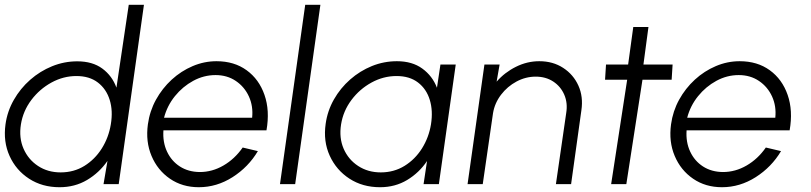

<svg xmlns="http://www.w3.org/2000/svg" viewBox="-28 -770 3391 803"><path d="M510.5 -750H574L468.5 0H405L421.5 -97Q387 -47.5 336 -17.2Q285 13 221 13Q148.5 13 93.8 -22.5Q39 -58 12 -117.8Q-15 -177.5 -5 -250Q2.5 -304.5 29.8 -352.2Q57 -400 98.2 -436.2Q139.5 -472.5 190 -493Q240.5 -513.5 295 -513.5Q359 -513.5 400 -483.2Q441 -453 459 -403.5ZM225.5 -49Q281 -49 325 -76.2Q369 -103.5 397.8 -149.2Q426.5 -195 435.5 -250Q445 -306.5 430.8 -352.2Q416.5 -398 381.2 -425Q346 -452 291.5 -452Q237 -452 187.2 -424.8Q137.5 -397.5 103 -351.8Q68.5 -306 59.5 -250Q50.5 -193.5 70.5 -148Q90.5 -102.5 131.2 -75.8Q172 -49 225.5 -49Z M803.5 13Q734.5 13 682.8 -22.5Q631 -58 605.8 -117.8Q580.5 -177.5 590.5 -250Q598 -305 624.2 -352.8Q650.5 -400.5 690 -436.8Q729.5 -473 777.8 -493.5Q826 -514 877.5 -514Q951.5 -514 1003.5 -476.2Q1055.5 -438.5 1078.2 -373Q1101 -307.5 1086.5 -225H655.5Q652 -175.5 670.5 -136Q689 -96.5 724.2 -73.8Q759.5 -51 807.5 -50.5Q859.5 -50.5 906.5 -77.8Q953.5 -105 987 -153L1050.5 -138Q1011 -71.5 944.8 -29.2Q878.5 13 803.5 13ZM658 -277.5H1026.5Q1031.5 -326 1013 -366.5Q994.5 -407 958.2 -431.5Q922 -456 873.5 -456Q824.5 -456 780.2 -432Q736 -408 703.5 -367.8Q671 -327.5 658 -277.5Z M1143 0 1248.5 -750H1312L1206.5 0Z M1814 -500H1878L1807.5 0H1743.5L1758 -96.5Q1725 -47.5 1674.8 -17.2Q1624.5 13 1561.5 13Q1488.5 13 1433.5 -22.8Q1378.5 -58.5 1351 -118.8Q1323.5 -179 1334 -252Q1341.5 -306.5 1368.5 -354Q1395.5 -401.5 1436.5 -437.5Q1477.5 -473.5 1527.5 -493.8Q1577.5 -514 1632 -514Q1696 -514 1738.2 -483.2Q1780.5 -452.5 1799.5 -403ZM1564.5 -49Q1619.5 -49 1663.8 -76.2Q1708 -103.5 1736.8 -149.2Q1765.5 -195 1774.5 -250Q1783.5 -306.5 1769.5 -352.2Q1755.5 -398 1720.2 -425Q1685 -452 1630.5 -452Q1575.5 -452 1525.8 -424.8Q1476 -397.5 1441.8 -351.8Q1407.5 -306 1398.5 -250Q1389.5 -193.5 1409.2 -148Q1429 -102.5 1470 -75.8Q1511 -49 1564.5 -49Z M2403.5 -308.5 2360.5 0H2297L2340 -297Q2347 -339 2332 -373.8Q2317 -408.5 2285.8 -429Q2254.5 -449.5 2212.5 -449.5Q2170.5 -449.5 2132.2 -429Q2094 -408.5 2067.5 -373.8Q2041 -339 2034 -297L1991 0H1927.5L1998 -500H2061.5L2049 -428.5Q2082.5 -467 2129.5 -490.5Q2176.5 -514 2227.5 -514Q2284.5 -514 2327.2 -486.2Q2370 -458.5 2391 -412Q2412 -365.5 2403.5 -308.5Z M2781 -436.5H2659L2591.5 0H2528L2595 -436.5H2502.5L2506.5 -500H2599L2620.5 -657H2684L2663 -500H2785Z M2991.5 13Q2922.5 13 2870.8 -22.5Q2819 -58 2793.8 -117.8Q2768.5 -177.5 2778.5 -250Q2786 -305 2812.2 -352.8Q2838.5 -400.5 2878 -436.8Q2917.5 -473 2965.8 -493.5Q3014 -514 3065.5 -514Q3139.5 -514 3191.5 -476.2Q3243.5 -438.5 3266.2 -373Q3289 -307.5 3274.5 -225H2843.5Q2840 -175.5 2858.5 -136Q2877 -96.5 2912.2 -73.8Q2947.5 -51 2995.5 -50.5Q3047.5 -50.5 3094.5 -77.8Q3141.5 -105 3175 -153L3238.5 -138Q3199 -71.5 3132.8 -29.2Q3066.5 13 2991.5 13ZM2846 -277.5H3214.5Q3219.5 -326 3201 -366.5Q3182.5 -407 3146.2 -431.5Q3110 -456 3061.5 -456Q3012.5 -456 2968.2 -432Q2924 -408 2891.5 -367.8Q2859 -327.5 2846 -277.5Z"/></svg>

Font: Urbanist Light
Style: Italic
Weight: 300
Italic angle: -8°
Designer: Corey Hu
Foundry: Corey Hu
Version: Version 1.330; ttfautohint (v1.8.4.7-5d5b)